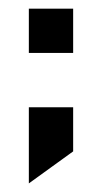

<svg xmlns="http://www.w3.org/2000/svg" viewBox="-20 -348 235 442"><path d="M46.4 74.2V-101.1H148.4V0.5ZM46.4 -226.1V-328.1H148.4V-226.1Z"/></svg>

Font: Alte DIN 1451 Mittelschrift
Style: Regular
Weight: 400
Designer: Peter Wiegel
Foundry: Peter Wiegel
Version: Version 1.002 September 20, 2019